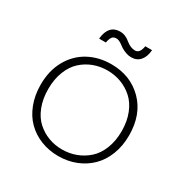

<svg xmlns="http://www.w3.org/2000/svg" viewBox="-166 -861 978 1008"><g transform="rotate(30 322.5 -356.5)"><path d="M589.8 -272Q589.8 -208 569.1 -155Q548.3 -102.1 512.2 -66.7Q476.1 -31.2 426.8 -11.7Q377.4 7.8 320.8 7.8Q264.2 7.8 215.1 -11.7Q166 -31.2 130.4 -66.7Q94.7 -102.1 74.5 -155Q54.2 -208 54.2 -272Q54.2 -356.4 89.8 -420.2Q125.5 -483.9 186.3 -516.8Q247.1 -549.8 323.2 -549.8Q439.5 -549.8 514.6 -474.4Q589.8 -398.9 589.8 -272ZM118.7 -378.4Q100.1 -331.5 100.1 -272Q100.1 -212.4 118.4 -165.3Q136.7 -118.2 168 -89.8Q199.2 -61.5 238 -46.9Q276.9 -32.2 320.8 -32.2Q364.7 -32.2 404.1 -46.9Q443.4 -61.5 475.3 -89.8Q507.3 -118.2 526.1 -165.3Q544.9 -212.4 544.9 -272Q544.9 -331.5 526.1 -378.4Q507.3 -425.3 475.8 -453.6Q444.3 -481.9 405 -496.6Q365.7 -511.2 321.8 -511.2Q277.8 -511.2 238.8 -496.6Q199.7 -481.9 168.5 -453.6Q137.2 -425.3 118.7 -378.4ZM240.2 -633.8H199.2Q203.1 -676.8 222.9 -699Q242.7 -721.2 276.9 -721.2Q310.5 -721.2 338.9 -695.8Q366.2 -673.8 393.1 -673.8Q421.9 -673.8 429.2 -720.2H470.2Q467.3 -679.2 447.3 -656Q427.2 -632.8 393.1 -632.8Q364.3 -632.8 331.1 -652.8Q326.2 -655.8 317.4 -662.4Q308.6 -668.9 304 -671.9Q299.3 -674.8 292 -677.5Q284.7 -680.2 277.8 -680.2Q260.3 -680.2 252 -668.2Q243.7 -656.2 240.2 -633.8Z"/></g></svg>

Font: SVN-Poppins ExtraLight
Style: Regular
Weight: 200
Designer: Ninad Kale (Devanagari), Jonny Pinhorn (Latin)
Foundry: Indian Type Foundry
Version: Version 3.002 2017